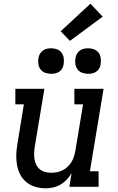

<svg xmlns="http://www.w3.org/2000/svg" viewBox="-20 -1010 640 1038"><path d="M226 8Q198 8 171 0Q144 -8 123 -25Q102 -42 89.5 -66Q77 -90 72 -117.5Q67 -145 68 -173.5Q69 -202 74 -231L109 -446H63V-530H220L168 -217Q165 -200 164.5 -183Q164 -166 166.5 -150Q169 -134 176 -119.5Q183 -105 195 -95Q207 -85 223 -80.5Q239 -76 256 -76Q272 -76 287.5 -79Q303 -82 317.5 -89Q332 -96 344.5 -107.5Q357 -119 365.5 -132.5Q374 -146 379 -161.5Q384 -177 387 -192L429 -446H382V-530H540L466 -84H513V0H355L367 -74Q356 -55 341 -39Q326 -23 307 -12Q288 -1 267 3.5Q246 8 226 8ZM456 -611Q440 -611 424.5 -616.5Q409 -622 399.5 -634.5Q390 -647 387.5 -663.5Q385 -680 388 -697Q390 -708 396 -719Q402 -730 412 -737Q422 -744 433.5 -746.5Q445 -749 456 -749Q473 -749 488 -743.5Q503 -738 512.5 -725.5Q522 -713 524.5 -696.5Q527 -680 524 -663Q523 -652 517 -641Q511 -630 501 -623Q491 -616 479.5 -613.5Q468 -611 456 -611ZM256 -611Q240 -611 224.5 -616.5Q209 -622 199.5 -634.5Q190 -647 187.5 -663.5Q185 -680 188 -697Q190 -708 196 -719Q202 -730 212 -737Q222 -744 233.5 -746.5Q245 -749 256 -749Q273 -749 288 -743.5Q303 -738 312.5 -725.5Q322 -713 324.5 -696.5Q327 -680 324 -663Q323 -652 317 -641Q311 -630 301 -623Q291 -616 279.5 -613.5Q268 -611 256 -611ZM358 -789 308 -841 469 -990 535 -920Z"/></svg>

Font: Iosevka Slab MdExObl
Style: Regular
Weight: 500
Width: 7
Italic angle: -9°
Monospace: yes
Designer: Belleve Invis
Foundry: Belleve Invis
Version: Version 11.1.1; ttfautohint (v1.8.3)